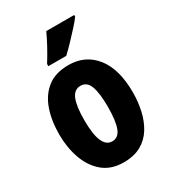

<svg xmlns="http://www.w3.org/2000/svg" viewBox="-188 -867 877 977"><g transform="rotate(-30 250.5 -378.0)"><path d="M466 -276Q466 -221 454.5 -169.5Q443 -118 418 -77.5Q393 -37 351.5 -13.5Q310 10 249 10Q175 10 127.5 -30Q80 -70 57 -135.5Q34 -201 34 -276Q34 -358 56.5 -422Q79 -486 126.5 -523Q174 -560 251 -560Q349 -560 407.5 -486.5Q466 -413 466 -276ZM181 -275Q181 -112 251 -112Q288 -112 303.5 -153Q319 -194 319 -276Q319 -358 303.5 -398Q288 -438 251 -438Q214 -438 197.5 -398Q181 -358 181 -275ZM404 -756Q391 -738 367 -711.5Q343 -685 316 -656.5Q289 -628 265 -606H160V-619Q185 -659 205 -696Q225 -733 240 -766H404Z"/></g></svg>

Font: Noto Sans Myanmar UI ExtraCondensed ExtraBold
Style: Regular
Weight: 800
Width: 2
Designer: Monotype Design Team
Foundry: Monotype Imaging Inc.
Version: Version 2.103; ttfautohint (v1.8.4.7-5d5b)